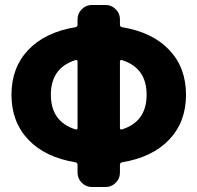

<svg xmlns="http://www.w3.org/2000/svg" viewBox="-20 -750 792 770"><path d="M283 -509Q184 -478 184 -370Q184 -262 283 -231Q291 -229 291 -237V-503Q291 -511 283 -509ZM461 -503V-237Q461 -229 469 -231Q568 -262 568 -370Q568 -478 469 -509Q461 -511 461 -503ZM283 -99Q161 -119 93.5 -190Q26 -261 26 -370Q26 -479 93.5 -550Q161 -621 283 -641Q291 -643 291 -651V-673Q291 -696 308 -713Q325 -730 348 -730H404Q427 -730 444 -713Q461 -696 461 -673V-651Q461 -643 469 -641Q591 -621 658.5 -550Q726 -479 726 -370Q726 -261 658.5 -190Q591 -119 469 -99Q461 -97 461 -89V-57Q461 -34 444 -17Q427 0 404 0H348Q325 0 308 -17Q291 -34 291 -57V-89Q291 -97 283 -99Z"/></svg>

Font: Rounded Mplus 1c ExtraBold
Style: Regular
Weight: 800
Version: Version 1.059.20150529